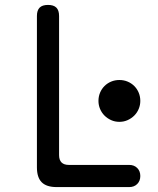

<svg xmlns="http://www.w3.org/2000/svg" viewBox="-20 -760 640 780"><path d="M210 0Q169 0 149.5 -19.5Q130 -39 130 -80V-695Q130 -718 141 -729Q152 -740 175 -740Q198 -740 209 -729Q220 -718 220 -695V-130Q220 -110 230 -100Q240 -90 260 -90H505Q525 -90 537.5 -77.5Q550 -65 550 -45Q550 -25 537.5 -12.5Q525 0 505 0ZM380 -350Q380 -368 386.5 -383.5Q393 -399 404.5 -410.5Q416 -422 431.5 -428.5Q447 -435 465 -435Q483 -435 498.5 -428.5Q514 -422 525.5 -410.5Q537 -399 543.5 -383.5Q550 -368 550 -350Q550 -333 543.5 -317.5Q537 -302 525.5 -290.5Q514 -279 498.5 -272Q483 -265 465 -265Q447 -265 431.5 -272Q416 -279 404.5 -290.5Q393 -302 386.5 -317.5Q380 -333 380 -350Z"/></svg>

Font: Maple Mono NL
Style: Regular
Weight: 400
Monospace: yes
Designer: subframe7536
Version: Version 7.000